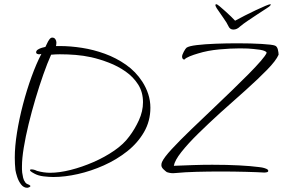

<svg xmlns="http://www.w3.org/2000/svg" viewBox="-20 -815 1355 909"><path d="M1260 -795Q1260 -795 1261 -794.5Q1262 -794 1262 -793Q1261 -789 1254 -783.5Q1247 -778 1243 -776Q1223 -763 1198.5 -747Q1174 -731 1152 -716Q1130 -701 1117 -690Q1102 -675 1085 -675Q1069 -675 1062 -690Q1055 -706 1037 -731Q1019 -756 1006 -776Q1005 -778 1002 -783.5Q999 -789 1000 -793Q1002 -795 1004 -795Q1008 -795 1019.5 -785.5Q1031 -776 1046 -762.5Q1061 -749 1074 -736.5Q1087 -724 1093 -717Q1113 -728 1139.5 -741.5Q1166 -755 1191.5 -767Q1217 -779 1236 -787Q1255 -795 1260 -795ZM109 74Q92 74 80 58.5Q68 43 61.5 23Q55 3 53 -10Q50 -39 50 -69Q50 -122 60.5 -187.5Q71 -253 89 -321.5Q107 -390 129.5 -452Q152 -514 176 -560Q170 -558 165 -558Q161 -558 156 -560Q151 -562 151 -567Q151 -575 159.5 -580.5Q168 -586 179 -589Q190 -592 195 -593Q198 -598 202.5 -608.5Q207 -619 213.5 -628Q220 -637 227 -637Q237 -637 242 -629.5Q247 -622 247 -614Q247 -610 246.5 -605.5Q246 -601 245 -597H264Q313 -597 368 -588.5Q423 -580 476.5 -560.5Q530 -541 576.5 -508.5Q623 -476 654 -428Q672 -400 682 -369Q692 -338 692 -305Q692 -242 662 -190Q632 -138 582 -98.5Q532 -59 471.5 -32Q411 -5 349 9Q287 23 233 23Q213 23 187 20Q161 17 143 7Q141 6 131.5 0.5Q122 -5 122 -10Q122 -12 125 -12.5Q128 -13 129 -13Q141 -13 155 -6Q187 3 217 3Q261 3 314.5 -10.5Q368 -24 422 -47.5Q476 -71 521 -102Q566 -133 592 -169Q618 -203 637.5 -245.5Q657 -288 657 -331Q657 -379 634 -415Q611 -451 574.5 -476.5Q538 -502 495 -518.5Q452 -535 412 -544Q375 -552 338 -555Q301 -558 263 -558Q253 -558 243 -557.5Q233 -557 222 -556Q204 -516 185 -462Q166 -408 148 -347.5Q130 -287 115.5 -227.5Q101 -168 92.5 -116Q84 -64 84 -28Q84 -21 84 -13.5Q84 -6 85 2Q87 15 89.5 26.5Q92 38 100 49Q106 56 112 57.5Q118 59 123 64Q124 64 124 66Q124 69 118 71.5Q112 74 109 74ZM800 5Q789 5 781 3Q773 1 770 0Q764 -4 754 -13.5Q744 -23 744 -33Q744 -41 747 -48Q756 -69 793.5 -109.5Q831 -150 884.5 -201.5Q938 -253 995 -307Q1039 -349 1081 -389.5Q1123 -430 1157.5 -465Q1192 -500 1214.5 -526Q1237 -552 1242 -564Q1244 -569 1230.5 -574.5Q1217 -580 1181 -583Q1159 -586 1115 -586Q1072 -586 1017.5 -581Q963 -576 918 -562Q897 -556 878.5 -548.5Q860 -541 853 -533Q847 -533 844.5 -537.5Q842 -542 842 -547Q842 -555 850 -570Q858 -585 863 -589Q874 -597 911.5 -601.5Q949 -606 1000.5 -608Q1052 -610 1104 -610Q1168 -610 1219 -607Q1270 -604 1282 -599Q1292 -595 1295.5 -580.5Q1299 -566 1299 -556Q1287 -528 1244.5 -484.5Q1202 -441 1143.5 -388.5Q1085 -336 1024 -282Q969 -232 919.5 -183.5Q870 -135 838.5 -95Q807 -55 803 -30Q850 -32 896 -33.5Q942 -35 985 -35Q1054 -35 1111.5 -32Q1169 -29 1206 -24Q1210 -24 1220.5 -22Q1231 -20 1240.5 -16Q1250 -12 1250 -6Q1250 -1 1243 0.5Q1236 2 1233 2Q1200 0 1143 -1.5Q1086 -3 1024 -3Q966 -3 910 -1.5Q854 0 814 4Q810 4 806.5 4.5Q803 5 800 5Z"/></svg>

Font: Moon Dance
Style: Regular
Weight: 400
Designer: Robert E. Leuschke
Foundry: Robert E. Leuschke
Version: Version 1.010; ttfautohint (v1.8.3)